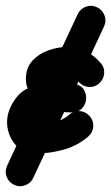

<svg xmlns="http://www.w3.org/2000/svg" viewBox="-27 -483 387 668"><path d="M310 -458Q329 -449 336.5 -429.5Q344 -410 335 -391Q273 -259 212 -127.5Q151 4 89 135Q81 154 61 161.5Q41 169 22 160Q3 151 -4 131.5Q-11 112 -2 93Q59 -39 120.5 -170.5Q182 -302 243 -433Q252 -452 271.5 -459.5Q291 -467 310 -458ZM323 -264Q337 -249 335.5 -228Q334 -207 318 -193Q303 -179 282 -180.5Q261 -182 247 -198Q240 -206 230 -212.5Q220 -219 209 -219Q204 -219 193 -217Q182 -215 173 -212.5Q164 -210 164 -208Q164 -202 162.5 -209.5Q161 -217 160 -220Q160 -219 163 -218Q165 -216 169 -214Q176 -210 187 -206Q199 -202 212 -198Q225 -194 238 -190Q259 -184 267 -167Q275 -150 272 -133Q269 -116 256 -103.5Q243 -91 221 -92Q202 -92 177.5 -94.5Q153 -97 131.5 -92Q110 -87 101 -67Q98 -61 98 -55.5Q98 -50 99 -50Q128 -50 159.5 -57Q191 -64 214 -84Q230 -98 250.5 -96.5Q271 -95 285 -79Q299 -63 297.5 -42.5Q296 -22 280 -8Q243 24 195 37.5Q147 51 99 51Q57 51 31.5 25.5Q6 0 -0.5 -37Q-7 -74 9 -109Q31 -156 65.5 -173.5Q100 -191 141 -192.5Q182 -194 225 -192Q247 -192 255 -174Q263 -156 259 -136Q256 -116 242.5 -101.5Q229 -87 208 -94Q186 -101 161 -109Q136 -117 113.5 -129.5Q91 -142 77 -161Q63 -180 63 -208Q63 -247 85.5 -271.5Q108 -296 142 -308Q176 -320 209 -320Q242 -320 272 -304.5Q302 -289 323 -264Q323 -264 323 -264Q323 -264 323 -264Z"/></svg>

Font: FRB American Cursive Ultra
Style: Bold Italic
Weight: 1000
Italic angle: -25°
Version: Version 2.0;Modular Font Editor K font №1